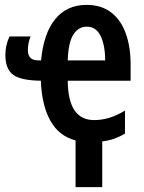

<svg xmlns="http://www.w3.org/2000/svg" viewBox="-20 -572 590 785"><path d="M289 2Q222 -15 186.5 -77.5Q151 -140 147 -242Q65 -243 33.5 -266.5Q2 -290 2 -347Q2 -388 19 -423H105Q94 -395 94 -368Q94 -346 104.5 -335.5Q115 -325 138 -325H148Q158 -435 205.5 -493.5Q253 -552 334 -552Q394 -552 434 -521.5Q474 -491 494 -436Q514 -381 514 -309V-242H257Q258 -81 365 -81Q428 -81 491 -120V-26Q447 1 398 6V193H289ZM335 -463Q300 -463 279.5 -430Q259 -397 257 -325H410Q410 -386 391.5 -424.5Q373 -463 335 -463Z"/></svg>

Font: Noto Sans ExtraCondensed SemiBold
Style: Regular
Weight: 600
Width: 2
Designer: Monotype Design Team
Foundry: Monotype Imaging Inc.
Version: Version 2.013; ttfautohint (v1.8.4.7-5d5b)